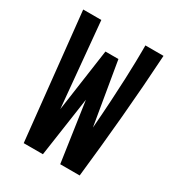

<svg xmlns="http://www.w3.org/2000/svg" viewBox="-123 -539 559 615"><g transform="rotate(30 156.5 -232.0)"><path d="M56 1H127L159 -219L191 1H263C280 -150 295 -312 304 -465H237V-447C237 -405 235 -305 223 -153L184 -384H136L103 -152L74 -465H7Z"/></g></svg>

Font: Inconsolata ExtraCondensed
Style: Bold
Weight: 700
Width: 2
Monospace: yes
Designer: Raph Levien, Cyreal, Brenton Simpson
Foundry: Raph Levien, Cyreal, Google
Version: Version 3.100